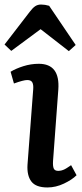

<svg xmlns="http://www.w3.org/2000/svg" viewBox="-33 -803 359 837"><path d="M296.9 -606.9 267.1 -580.1 144 -675.8 16.1 -581.1 -13.2 -608.9 96.2 -751Q109.4 -768.6 120.4 -775.9Q131.3 -783.2 146 -783.2Q163.1 -783.2 181.2 -777.8ZM111.8 -414.1Q113.3 -434.1 107.7 -444.1Q102.1 -454.1 85.9 -454.1Q69.3 -454.1 27.8 -439L13.2 -490.2Q35.6 -503.9 68.6 -514.4Q101.6 -524.9 136.2 -524.9Q229.5 -524.9 221.2 -412.1L198.2 -101.1Q196.8 -79.1 201.2 -68.6Q205.6 -58.1 221.2 -58.1Q225.1 -58.1 229 -58.8Q232.9 -59.6 235.8 -60.1Q238.8 -60.5 243.4 -62.7Q248 -64.9 250 -65.7Q252 -66.4 257.1 -69.8Q262.2 -73.2 263.2 -73.7Q264.2 -74.2 270.3 -78.4Q276.4 -82.5 276.9 -83L300.8 -39.1Q281.2 -19.5 245.8 -2.7Q210.4 14.2 173.8 14.2Q123.5 14.2 103.8 -11.7Q84 -37.6 86.9 -85Z"/></svg>

Font: Literata Book SemiBold
Style: Italic
Weight: 600
Italic angle: -3°
Designer: Latin by Veronika Burian and Jose Scaglione. Greek by Irene Vlachou. Cyrillic by Vera Evstafieva
Foundry: TypeTogether
Version: Version 1.003;PS 001.003;hotconv 1.0.88;makeotf.lib2.5.64775